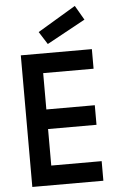

<svg xmlns="http://www.w3.org/2000/svg" viewBox="-64 -1031 655 1074"><g transform="rotate(-5 264.0 -494.0)"><path d="M73 -739H472V-629H189V-425H461V-315H189V-110H472V0H73ZM184 -860 398 -988 445 -907 229 -789Z"/></g></svg>

Font: Involve SemiBold
Style: Regular
Weight: 600
Designer: Stefan Peev
Foundry: Context Ltd.
Version: Version 1.001